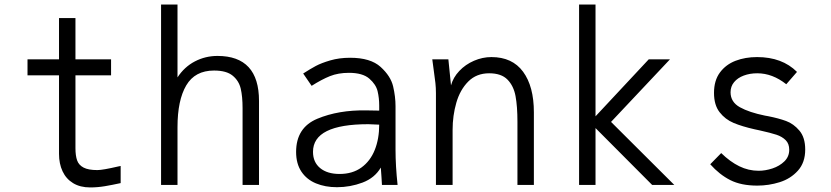

<svg xmlns="http://www.w3.org/2000/svg" viewBox="-20 -810 3640 841"><path d="M238.5 -136V-480H100.5V-550H238.5V-731H310.5V-550H466.5V-480H310.5V-161Q310.5 -128 317.8 -107.5Q325 -87 346 -76Q367 -65 406.5 -65Q429.5 -65 498.5 -81L508.5 -83V-8Q472.5 0 439.8 5.5Q407 11 375.5 11Q331 11 300.2 -7.8Q269.5 -26.5 254 -59.8Q238.5 -93 238.5 -136Z M685.5 -790H757.5V-471Q787.5 -517 833.5 -541Q879.5 -565 932.5 -565Q1114.5 -565 1114.5 -368V0H1042.5V-336Q1042.5 -387 1034.5 -421.5Q1026.5 -456 999.2 -478.5Q972 -501 917.5 -501Q834 -501 795.8 -436Q757.5 -371 757.5 -253V0H685.5Z M1277 -144.5Q1277 -251 1369.8 -289.8Q1462.5 -328.5 1584 -326.5L1641 -325.5V-348Q1641 -380.5 1634 -410.2Q1627 -440 1597.8 -465.5Q1568.5 -491 1508.5 -491Q1461.5 -491 1425.2 -476.5Q1389 -462 1345 -434L1308 -488Q1339 -508 1363.2 -521Q1387.5 -534 1426.8 -545.5Q1466 -557 1513.5 -557Q1603 -557 1647.2 -516.8Q1691.5 -476.5 1702 -431.5Q1712.5 -386.5 1712.5 -345V-154Q1712.5 -84 1721.5 0H1653Q1652 -11.5 1651 -34.5L1648 -76Q1621.5 -30.5 1567.8 -10.2Q1514 10 1456 10Q1404.5 10 1364 -6.8Q1323.5 -23.5 1300.2 -58.2Q1277 -93 1277 -144.5ZM1641 -264Q1607.5 -266 1593.5 -266Q1351 -266 1351 -145Q1351 -99.5 1382.2 -73.8Q1413.5 -48 1467.5 -48Q1524 -48 1563 -76.2Q1602 -104.5 1621.5 -153.2Q1641 -202 1641 -264Z M1880.5 -497.5 1873.5 -550H1944L1955.5 -436Q1965 -471 1991.8 -499.2Q2018.5 -527.5 2056 -543.8Q2093.5 -560 2132.5 -560Q2224 -560 2271.2 -495.8Q2318.5 -431.5 2318.5 -318V0H2246.5V-277Q2246.5 -344 2238.2 -388.8Q2230 -433.5 2203 -461.2Q2176 -489 2122.5 -489Q2067 -489 2031 -452.8Q1995 -416.5 1978.8 -360Q1962.5 -303.5 1962.5 -241V0H1889.5V-402Q1889.5 -425.5 1887.2 -446.2Q1885 -467 1880.5 -497.5Z M2588.5 -249V0H2516.5V-790H2588.5V-300.5L2821.5 -550H2914.5L2656.5 -276L2933.5 0H2836.5Z M3091 -90.5 3139 -139.5Q3178 -101.5 3218.2 -81.8Q3258.5 -62 3303 -62Q3332.5 -62 3363.5 -72.2Q3394.5 -82.5 3415.8 -103.2Q3437 -124 3437 -154Q3437 -180.5 3421.5 -196Q3406 -211.5 3381.2 -219.8Q3356.5 -228 3307 -239L3286 -243.5Q3230.5 -256 3193.5 -271.5Q3156.5 -287 3132 -318.5Q3107.5 -350 3107.5 -403Q3107.5 -457.5 3133.5 -492.5Q3159.5 -527.5 3202 -543.8Q3244.5 -560 3296 -560Q3406 -560 3471 -495L3424 -441Q3363.5 -489 3297 -489Q3264.5 -489 3237.8 -479Q3211 -469 3195.5 -450.2Q3180 -431.5 3180 -406Q3180 -363 3221 -340.2Q3262 -317.5 3331 -303.5Q3340 -301.5 3345 -301Q3390.5 -292 3423.2 -280Q3456 -268 3481.5 -238Q3507 -208 3507 -155Q3507 -98 3475 -62.5Q3443 -27 3395.2 -12Q3347.5 3 3297 3Q3226.5 3 3179 -21Q3131.5 -45 3091 -90.5Z"/></svg>

Font: JuliaMono Light
Style: Regular
Weight: 300
Monospace: yes
Designer: cormullion
Foundry: corm
Version: Version 0.054; ttfautohint (v1.8.4)